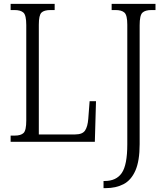

<svg xmlns="http://www.w3.org/2000/svg" viewBox="-20 -734 852 994"><path d="M516 240V203H522Q582 203 610.5 161.5Q639 120 639 13V-606Q639 -655 624.5 -668.5Q610 -682 578 -682H558V-714H785V-682H764Q732 -682 717.5 -668.5Q703 -655 703 -603V12Q703 99 681 149Q659 199 619.5 219.5Q580 240 527 240ZM35 0V-32H56Q88 -32 102 -45.5Q116 -59 116 -110V-604Q116 -655 101.5 -668.5Q87 -682 55 -682H35V-714H263V-682H242Q208 -682 194.5 -668.5Q181 -655 181 -606V-38H369Q407 -38 420.5 -58.5Q434 -79 437 -119L444 -210H477L471 0Z"/></svg>

Font: Noto Serif Condensed Light
Style: Regular
Weight: 300
Width: 3
Designer: Monotype Design Team
Foundry: Monotype Imaging Inc.
Version: Version 2.013